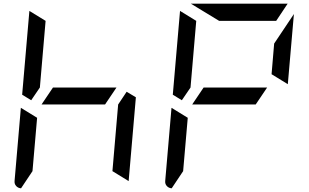

<svg xmlns="http://www.w3.org/2000/svg" viewBox="-20 -1020 1672 1040"><path d="M205 -454 267 -546H611L549 -454ZM196 -546 149 -477 100 -507 139 -959V-961L227 -907ZM94 0Q78 -1 67.5 -12.5Q57 -24 59 -41L93 -436L181 -382L156 -93ZM716 -493 677 -41V-39L589 -93L620 -454L666 -523Z M1021 -454 1083 -546H1427L1365 -454ZM1539 -564 1451 -618 1465 -784 1572 -944ZM1012 -546 965 -477 916 -507 955 -959V-961L1043 -907ZM1167 -907 1014 -1000H1536H1538L1476 -907ZM910 0Q894 -1 883.5 -12.5Q873 -24 875 -41L909 -436L997 -382L972 -93Z"/></svg>

Font: DSEG7 Modern Mini
Style: Italic
Weight: 400
Italic angle: -5°
Designer: Keshikan(Twitter:@keshinomi_88pro)
Version: Version 0.46